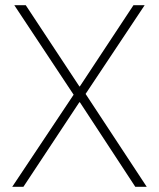

<svg xmlns="http://www.w3.org/2000/svg" viewBox="-20 -718 611 738"><path d="M544 0H500L287 -325H285L70 0H27L263 -354L35 -698H79L285 -386H287L493 -698H536L309 -357Z"/></svg>

Font: Plexus Sans ExtraLight
Style: Regular
Weight: 250
Version: Version 2.001;PS 002.001;hotconv 1.0.70;makeotf.lib2.5.58329